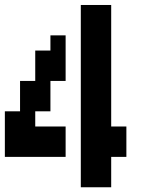

<svg xmlns="http://www.w3.org/2000/svg" viewBox="-20 -708 602 790"><path d="M375 62.5H312.5V0V-62.5V-125V-187.5V-250V-312.5V-375V-437.5V-500V-562.5V-625V-687.5H375H437.5V-625V-562.5V-500V-437.5V-375V-312.5V-250V-187.5H500V-125V-62.5H437.5V0V62.5ZM187.5 -62.5H125H62.5H0V-125V-187.5V-250H62.5V-312.5V-375H125V-437.5V-500H187.5V-562.5H250V-500V-437.5V-375H187.5V-312.5V-250H125V-187.5H187.5H250V-125V-62.5Z"/></svg>

Font: PixelArmy
Style: Medium
Weight: 500
Version: Version 001.000